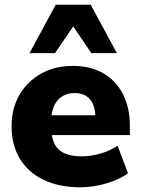

<svg xmlns="http://www.w3.org/2000/svg" viewBox="-20 -782 595 813"><path d="M320 11Q230 11 164.5 -20.5Q99 -52 64 -110Q29 -168 29 -247Q29 -323 62.5 -380.5Q96 -438 154.5 -470.5Q213 -503 288 -503Q363 -503 417 -472Q471 -441 500.5 -383.5Q530 -326 530 -249V-210H178V-294H400L384 -281Q384 -335 361 -361.5Q338 -388 296 -388Q265 -388 242.5 -373.5Q220 -359 208 -331Q196 -303 196 -261V-252Q196 -205 209.5 -176Q223 -147 252 -133.5Q281 -120 325 -120Q363 -120 404.5 -131.5Q446 -143 478 -165L522 -48Q484 -21 429 -5Q374 11 320 11ZM105 -557 216 -762H364L475 -557H367L290 -670L213 -557Z"/></svg>

Font: Nunito Sans 12pt Black
Style: Regular
Weight: 900
Designer: Vernon Adams
Foundry: Vernon Adams
Version: Version 3.101;gftools[0.9.27]